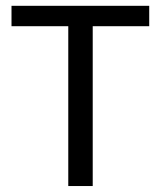

<svg xmlns="http://www.w3.org/2000/svg" viewBox="-20 -624 540 644"><path d="M18.6 -604.5H480.5V-536.1H291V0H209V-536.1H18.6Z"/></svg>

Font: BabelStone Irk Bitig Colour
Style: Regular
Weight: 400
Designer: Andrew West
Foundry: BabelStone
Version: Version 1.03 June 7, 2023